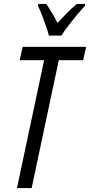

<svg xmlns="http://www.w3.org/2000/svg" viewBox="-20 -951 456 971"><path d="M65.9 0 203.1 -646.5H79.6L94.7 -713.9H415.5L400.4 -646.5H277.3L140.1 0ZM227.5 -771Q223.1 -788.6 213.1 -817.6Q203.1 -846.7 191.9 -875.5Q180.7 -904.3 171.9 -920.9L173.8 -931.2H214.4Q221.2 -920.9 230.2 -906.5Q239.3 -892.1 249.8 -874Q260.3 -856 271 -835Q297.4 -863.8 322 -888.4Q346.7 -913.1 369.1 -931.2H410.6L409.2 -920.9Q393.1 -904.3 369.6 -876.2Q346.2 -848.1 324.2 -819.3Q302.2 -790.5 291 -771Z"/></svg>

Font: Open Sans Condensed
Style: Italic
Weight: 400
Width: 3
Italic angle: -12°
Designer: Monotype Design Team
Foundry: Monotype Imaging Inc.
Version: Version 3.000